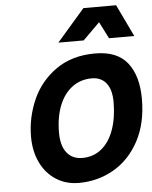

<svg xmlns="http://www.w3.org/2000/svg" viewBox="-64 -1041 878 1106"><g transform="rotate(-5 375.0 -488.5)"><path d="M586.4 -434.6Q586.4 -506.3 556.6 -543.9Q526.9 -581.5 472.7 -581.5Q408.2 -581.5 359.6 -545.4Q311 -509.3 284.4 -442.4Q257.8 -375.5 257.8 -286.1Q257.8 -210 290 -169.7Q322.3 -129.4 379.4 -129.4Q444.3 -129.4 491 -168Q537.6 -206.5 562 -275.6Q586.4 -344.7 586.4 -434.6ZM347.2 12.2Q272.9 12.2 215.6 -24.7Q158.2 -61.5 126.7 -127Q95.2 -192.4 95.2 -275.9Q95.2 -386.7 140.1 -489.3Q185.1 -591.8 277.6 -657.2Q370.1 -722.7 504.4 -722.7Q632.3 -722.7 691.4 -647Q750.5 -571.3 750.5 -438.5Q750.5 -297.4 695.6 -195.3Q640.6 -93.3 548.6 -40.5Q456.5 12.2 347.2 12.2ZM299.3 -803.2 460.4 -988.8H649.4L738.3 -803.2H592.3L543 -899.9L445.8 -803.2Z"/></g></svg>

Font: Lesson One Extra
Style: Italic
Weight: 800
Italic angle: -14°
Designer: But Ko, Victor Gaultney, Annie Olsen, Julie Remington, Don Collingsworth, Eric Hays, Becca Hirsbrunner
Version: Version 1.100